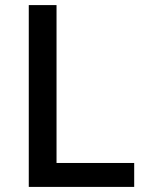

<svg xmlns="http://www.w3.org/2000/svg" viewBox="-20 -734 574 754"><path d="M93 0H507V-94H202V-714H93Z"/></svg>

Font: Noto Sans Lao UI Med
Style: Regular
Weight: 500
Designer: Monotype Design Team
Foundry: Monotype Imaging Inc.
Version: Version 2.000